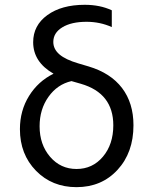

<svg xmlns="http://www.w3.org/2000/svg" viewBox="-20 -770 640 800"><path d="M340.8 -679.2Q277.3 -679.2 239.7 -656.2Q202.1 -633.3 202.1 -595.2Q202.1 -565.4 227.5 -543.5Q252.9 -521.5 306.2 -505.9L349.1 -493.2Q440.9 -465.8 488.5 -403.3Q536.1 -340.8 536.1 -248Q536.1 -134.3 469.7 -62.3Q403.3 9.8 298.8 9.8Q196.8 9.8 129.9 -58.6Q63 -127 63 -231.9Q63 -309.1 101.1 -370.4Q139.2 -431.6 203.1 -462.9Q118.2 -511.7 118.2 -594.2Q118.2 -664.1 177.2 -707Q236.3 -750 333 -750Q397 -750 445.8 -727.1V-657.2Q396.5 -679.2 340.8 -679.2ZM277.8 -432.1Q218.8 -418.5 181.9 -366.5Q145 -314.5 145 -244.1Q145 -167.5 188.7 -116.7Q232.4 -65.9 298.8 -65.9Q365.7 -65.9 408.9 -117.2Q452.1 -168.5 452.1 -248Q452.1 -381.8 316.9 -420.9Z"/></svg>

Font: CommitMono
Style: Regular
Weight: 400
Monospace: yes
Designer: Eigil Nikolajsen
Foundry: Eigil Nikolajsen
Version: Version 1.143